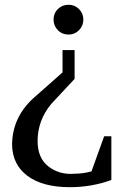

<svg xmlns="http://www.w3.org/2000/svg" viewBox="-20 -654 535 793"><path d="M29.8 -56.6Q31.2 -175.8 127.9 -257.3L238.3 -355V-447.3H288.1V-328.1L191.9 -225.1Q163.1 -190.4 149.2 -151.9Q135.3 -113.3 135.3 -71.8Q135.3 0 181.2 34.4Q227.1 68.8 287.1 63.5Q323.7 63.5 357.9 53.7L410.2 -91.3H439.9V89.4Q358.4 119.1 268.6 119.1Q156.7 119.1 94 72.8Q31.2 26.4 29.8 -56.6ZM263.2 -634.3Q288.6 -634.3 306.4 -616.5Q324.2 -598.6 324.2 -573.2Q324.2 -547.4 306.4 -529.3Q288.6 -511.2 263.2 -511.2Q236.8 -511.2 219 -529.3Q201.2 -547.4 201.2 -573.2Q201.2 -599.1 219 -616.7Q236.8 -634.3 263.2 -634.3Z"/></svg>

Font: Amethysta
Style: Regular
Weight: 400
Designer: Konstantin Vinogradov, Alexei Vanyashin
Foundry: Cyreal (www.cyreal.org)
Version: Version 1.003